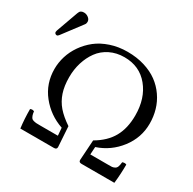

<svg xmlns="http://www.w3.org/2000/svg" viewBox="-183 -889 1057 1052"><g transform="rotate(30 345.5 -362.5)"><path d="M168 -68.8H271L267.1 -117.2Q182.1 -146.5 127 -215.6Q71.8 -284.7 71.8 -377Q71.8 -417 84 -456.8Q96.2 -496.6 121.3 -533Q146.5 -569.3 181.6 -597.2Q216.8 -625 266.4 -641.6Q315.9 -658.2 373 -658.2Q431.2 -658.2 480.5 -643.1Q529.8 -627.9 565.2 -601.8Q600.6 -575.7 625.2 -540Q649.9 -504.4 661.9 -463.1Q673.8 -421.9 673.8 -377Q673.8 -288.6 618.9 -217Q564 -145.5 479 -117.2L476.1 -68.8H573.2H586.9Q604.5 -68.4 612.8 -69.1Q621.1 -69.8 630.1 -74.5Q639.2 -79.1 643.1 -89.8Q647 -100.6 648.9 -119.1Q664.1 -125 674.8 -119.1Q674.8 -59.6 668 0H460Q442.9 0 442.9 -14.2L451.2 -143.1Q519.5 -182.6 551.3 -239.3Q583 -295.9 583 -377Q583 -484.9 525.9 -554.4Q468.8 -624 373 -624Q322.8 -624 282 -603.8Q241.2 -583.5 216.1 -548.8Q190.9 -514.2 177.5 -470.5Q164.1 -426.8 164.1 -377.9Q164.1 -322.3 178 -280.8Q191.9 -239.3 219.7 -207Q247.6 -174.8 294.9 -143.1L303.2 -15.1Q303.2 0 286.1 0H73.2Q65.9 -57.1 65.9 -119.1Q78.1 -125.5 90.8 -119.1Q92.3 -104 95.7 -94.7Q99.1 -85.4 103.3 -80.1Q107.4 -74.7 117.2 -72.3Q127 -69.8 135 -69.3Q143.1 -68.8 160.2 -68.8ZM58.1 -725.1Q73.7 -725.1 86.9 -714.8Q100.1 -704.6 100.1 -689.9Q100.1 -679.2 94.2 -671.9L2 -549.8Q-3.9 -542 -9.8 -542Q-15.6 -542 -19.8 -545.9Q-23.9 -549.8 -23.9 -555.2Q-23.9 -559.1 -22 -564.9L26.9 -701.2Q27.3 -702.1 28.3 -704.6Q29.3 -707 29.8 -708Q35.6 -725.1 58.1 -725.1Z"/></g></svg>

Font: Common Serif
Style: Regular
Weight: 400
Designer: Philipp H. Poll, Khaled Hosny
Foundry: Stefan Peev, Context Ltd.
Version: Version 1.026